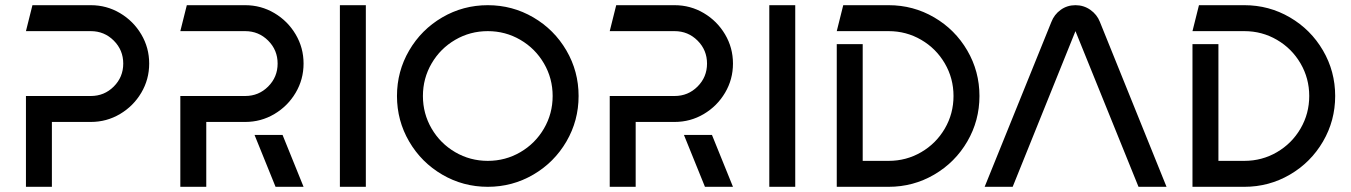

<svg xmlns="http://www.w3.org/2000/svg" viewBox="-20 -720 5206 740"><path d="M555 -475Q555 -414 524.5 -362.5Q494 -311 442.5 -280.5Q391 -250 330 -250H180V0H80V-350H330Q382 -350 418.5 -386.5Q455 -423 455 -475Q455 -527 418.5 -563.5Q382 -600 330 -600H80L105 -700H330Q391 -700 442.5 -669.5Q494 -639 524.5 -587.5Q555 -536 555 -475Z M1150 -475Q1150 -414 1119.5 -362.5Q1089 -311 1037.5 -280.5Q986 -250 925 -250H775V0H675V-350H925Q977 -350 1013.5 -386.5Q1050 -423 1050 -475Q1050 -527 1013.5 -563.5Q977 -600 925 -600H675L700 -700H925Q986 -700 1037.5 -669.5Q1089 -639 1119.5 -587.5Q1150 -536 1150 -475ZM1069 -200 1150 0H1042L961 -200Z M1390 -700V0H1290V-700Z M1860 -700Q1955 -700 2035.5 -653Q2116 -606 2163 -525.5Q2210 -445 2210 -350Q2210 -255 2163 -174.5Q2116 -94 2035.5 -47Q1955 0 1860 0Q1765 0 1684.5 -47Q1604 -94 1557 -174.5Q1510 -255 1510 -350Q1510 -445 1557 -525.5Q1604 -606 1684.5 -653Q1765 -700 1860 -700ZM1860 -100Q1928 -100 1985.5 -133.5Q2043 -167 2076.5 -224.5Q2110 -282 2110 -350Q2110 -418 2076.5 -475.5Q2043 -533 1985.5 -566.5Q1928 -600 1860 -600Q1792 -600 1734.5 -566.5Q1677 -533 1643.5 -475.5Q1610 -418 1610 -350Q1610 -282 1643.5 -224.5Q1677 -167 1734.5 -133.5Q1792 -100 1860 -100Z M2805 -475Q2805 -414 2774.5 -362.5Q2744 -311 2692.5 -280.5Q2641 -250 2580 -250H2430V0H2330V-350H2580Q2632 -350 2668.5 -386.5Q2705 -423 2705 -475Q2705 -527 2668.5 -563.5Q2632 -600 2580 -600H2330L2355 -700H2580Q2641 -700 2692.5 -669.5Q2744 -639 2774.5 -587.5Q2805 -536 2805 -475ZM2724 -200 2805 0H2697L2616 -200Z M3045 -700V0H2945V-700Z M3655 -350Q3655 -418 3621.5 -475.5Q3588 -533 3530.5 -566.5Q3473 -600 3405 -600H3205L3230 -700H3405Q3500 -700 3580.5 -653Q3661 -606 3708 -525.5Q3755 -445 3755 -350Q3755 -255 3708 -174.5Q3661 -94 3580.5 -47Q3500 0 3405 0H3205V-550H3305V-100H3405Q3473 -100 3530.5 -133.5Q3588 -167 3621.5 -224.5Q3655 -282 3655 -350Z M4032 -635Q4043 -664 4068 -682Q4093 -700 4125 -700Q4157 -700 4182.5 -682Q4208 -664 4219 -636L4476 0H4368L4125 -600L3883 0H3775Z M5026 -350Q5026 -418 4992.5 -475.5Q4959 -533 4901.5 -566.5Q4844 -600 4776 -600H4576L4601 -700H4776Q4871 -700 4951.5 -653Q5032 -606 5079 -525.5Q5126 -445 5126 -350Q5126 -255 5079 -174.5Q5032 -94 4951.5 -47Q4871 0 4776 0H4576V-550H4676V-100H4776Q4844 -100 4901.5 -133.5Q4959 -167 4992.5 -224.5Q5026 -282 5026 -350Z"/></svg>

Font: SB Skate blade
Style: Regular
Weight: 400
Designer: Valerio Brotto (Silverblur_type)
Version: Version 1.003